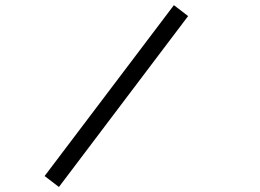

<svg xmlns="http://www.w3.org/2000/svg" viewBox="-20 -744 1034 764"><path d="M728.5 -680 214.5 0 157.5 -43.5 672 -723.5Z"/></svg>

Font: CCSD_manrope Medium
Style: Regular
Weight: 500
Designer: Mikhail Sharanda
Foundry: Mikhail Sharanda
Version: Version 4.503